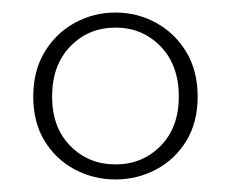

<svg xmlns="http://www.w3.org/2000/svg" viewBox="-20 -698 368 306"><path d="M164 -412Q129 -412 99 -428Q69 -444 51 -473.5Q33 -503 33 -544Q33 -585 51 -615Q69 -645 99 -661.5Q129 -678 164 -678Q199 -678 229 -661.5Q259 -645 277 -615Q295 -585 295 -544Q295 -503 277 -473.5Q259 -444 229 -428Q199 -412 164 -412ZM164 -436Q207 -436 236 -465.5Q265 -495 265 -544Q265 -594 236 -624Q207 -654 164 -654Q121 -654 92 -624Q63 -594 63 -544Q63 -495 92 -465.5Q121 -436 164 -436Z"/></svg>

Font: DeepMind Serif Display
Style: Regular
Weight: 400
Designer: Frank Grießhammer / Modifications: Colophon Foundry
Foundry: Colophon Foundry
Version: Version 5.003; ttfautohint (v1.8.2)